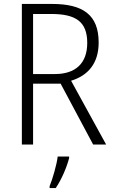

<svg xmlns="http://www.w3.org/2000/svg" viewBox="-20 -785 578 975"><path d="M244 -765H91V-51H148V-360H288L453 -51H519L341 -375C426 -401 481 -462 481 -569C481 -710 401 -765 244 -765ZM240 -714C365 -714 423 -675 423 -567C423 -462 362 -409 259 -409H148V-714ZM331 18V10H273C268 52 246 127 232 160V170H263C293 126 319 64 331 18Z"/></svg>

Font: Noto Sans Tamil UI SemiCondensed Light
Style: Regular
Weight: 300
Width: 4
Designer: Jelle Bosma - Monotype Design Team
Foundry: Monotype Imaging Inc.
Version: Version 2.004